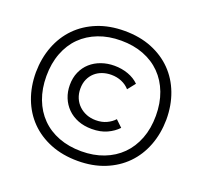

<svg xmlns="http://www.w3.org/2000/svg" viewBox="-136 -824 1179 1119"><g transform="rotate(20 453.5 -265.0)"><path d="M454 138Q360 138 285 108Q210 78 157.5 24.5Q105 -29 77 -103Q49 -177 49 -265Q50 -353 78.5 -427Q107 -501 159.5 -554.5Q212 -608 286.5 -638Q361 -668 454 -668Q548 -668 622.5 -638Q697 -608 749.5 -554.5Q802 -501 830 -427Q858 -353 858 -265Q857 -177 828.5 -103Q800 -29 747.5 24.5Q695 78 620.5 108Q546 138 454 138ZM454 78Q530 78 592.5 54Q655 30 699.5 -14.5Q744 -59 768.5 -122.5Q793 -186 793 -265Q793 -343 769 -406.5Q745 -470 700.5 -515Q656 -560 593.5 -584Q531 -608 454 -608Q377 -608 314.5 -584Q252 -560 207.5 -516Q163 -472 138.5 -408Q114 -344 114 -265Q114 -187 138 -123.5Q162 -60 206.5 -15Q251 30 314 54Q377 78 454 78ZM467 -65Q419 -65 381 -80Q343 -95 316 -122Q289 -149 274.5 -185Q260 -221 260 -263Q260 -308 276 -344Q292 -380 320 -405Q348 -430 386 -443.5Q424 -457 467 -457Q513 -457 553 -442.5Q593 -428 620 -401L582 -353Q562 -376 532.5 -388.5Q503 -401 468 -401Q439 -401 413 -392Q387 -383 367.5 -365.5Q348 -348 336.5 -322.5Q325 -297 325 -264Q325 -232 336 -206Q347 -180 367 -161Q387 -142 413.5 -131.5Q440 -121 472 -121Q509 -121 538 -134.5Q567 -148 586 -169L627 -130Q601 -102 561 -83.5Q521 -65 467 -65Z"/></g></svg>

Font: Tilda Sans
Style: Regular
Weight: 400
Designer: ParaType Ltd
Foundry: ParaType Ltd
Version: Version 1.009